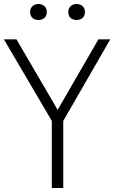

<svg xmlns="http://www.w3.org/2000/svg" viewBox="-34 -936 570 956"><path d="M224 0V-334L-14.5 -740H48L253 -389L456 -740H515L281 -334V0ZM347.5 -836.5Q329 -836.5 317.5 -847Q306 -857.5 306 -876Q306 -894 317.5 -905Q329 -916 347.5 -916Q366 -916 377.5 -905Q389 -894 389 -876Q389 -857.5 377.5 -847Q366 -836.5 347.5 -836.5ZM157.5 -836.5Q139 -836.5 127.5 -847Q116 -857.5 116 -876Q116 -894 127.5 -905Q139 -916 157.5 -916Q176 -916 187.5 -905Q199 -894 199 -876Q199 -857.5 187.5 -847Q176 -836.5 157.5 -836.5Z"/></svg>

Font: Encode Sans Cnd Lt
Style: Regular
Weight: 300
Width: 3
Designer: Multiple Designers
Foundry: Impallari Type
Version: Version 3.002; ttfautohint (v1.8.3) -l 8 -r 50 -G 200 -x 14 